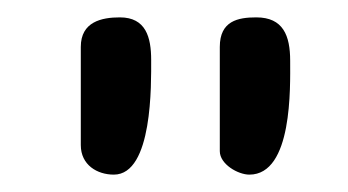

<svg xmlns="http://www.w3.org/2000/svg" viewBox="-20 -747 401 221"><path d="M118 -727C97 -727 73 -722 73 -693V-580C73 -557 92 -546 111 -546C156 -546 154 -651 154 -678C154 -704 148 -727 118 -727ZM275 -727C254 -727 233 -723 233 -693V-573C233 -558 254 -546 267 -546C317 -546 314 -647 314 -677C314 -706 306 -727 275 -727Z"/></svg>

Font: Asimov Print
Style: Regular
Weight: 500
Designer: Google
Version: Version 2.000980: 2014